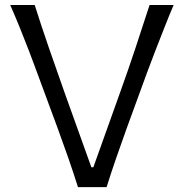

<svg xmlns="http://www.w3.org/2000/svg" viewBox="-20 -764 751 784"><path d="M298.4 0H415.3Q433.1 -56.9 454.6 -119.1Q476.2 -181.2 495.5 -235L581.3 -469.9Q596.3 -510.1 614.3 -556.8Q632.4 -603.5 651.4 -651.7Q670.4 -699.8 688.9 -743.5H590.7Q563.7 -660 533.7 -569.5Q503.6 -478.9 473.7 -395.8L361.1 -80.9H353.1L240.8 -394Q211.6 -475.6 179.7 -568.5Q147.7 -661.3 121.7 -743.5H21.8Q41.2 -699.3 60.9 -650.9Q80.6 -602.5 98.6 -555.5Q116.6 -508.5 131 -468.8L217.1 -235.9Q236.8 -182.3 258.8 -119.2Q280.7 -56 298.4 0Z"/></svg>

Font: Pinar-VF-FD
Style: Regular
Weight: 300
Designer: Amin Abedi
Version: Version 3.0